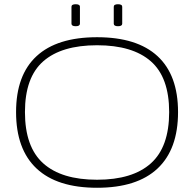

<svg xmlns="http://www.w3.org/2000/svg" viewBox="-20 -882 917 908"><path d="M439 6Q250 6 153 -85Q56 -176 56 -352Q56 -527 153 -616.5Q250 -706 439 -706Q628 -706 725 -616.5Q822 -527 822 -352Q822 -176 725 -85Q628 6 439 6ZM439 -32Q607 -32 693.5 -109.5Q780 -187 780 -352Q780 -516 693.5 -592Q607 -668 439 -668Q271 -668 184.5 -592Q98 -516 98 -352Q98 -187 184.5 -109.5Q271 -32 439 -32ZM538 -758Q518 -758 518 -770V-850Q518 -862 538 -862Q558 -862 558 -850V-770Q558 -758 538 -758ZM338 -758Q318 -758 318 -770V-850Q318 -862 338 -862Q358 -862 358 -850V-770Q358 -758 338 -758Z"/></svg>

Font: Asap Expanded Thin
Style: Regular
Weight: 100
Width: 7
Designer: Pablo Cosgaya
Foundry: Omnibus-Type
Version: Version 3.001; ttfautohint (v1.8.4.7-5d5b)